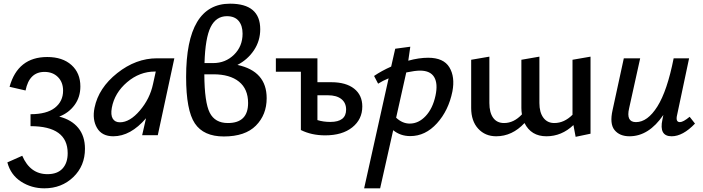

<svg xmlns="http://www.w3.org/2000/svg" viewBox="-20 -735 3822 1044"><path d="M302 -101Q369 -84 405.5 -39.5Q442 5 442 74Q442 167 378.5 228Q315 289 221 289Q151 289 94.5 252.5Q38 216 20 148L101 112Q144 212 238 212Q292 212 320 181.5Q348 151 348 98Q348 -49 146 -49V-114Q234 -114 278.5 -149Q323 -184 323 -242Q323 -288 295 -316Q267 -344 222 -344Q139 -344 119 -243L32 -263Q77 -425 237 -425Q320 -425 368.5 -381.5Q417 -338 417 -265Q417 -207 385.5 -164Q354 -121 302 -101Z M834 -418H928L838 0H753L774 -92Q690 6 596 6Q534 6 507.5 -39.5Q481 -85 494 -149Q516 -257 617.5 -337.5Q719 -418 834 -418ZM632 -70Q686 -70 740.5 -134Q795 -198 812 -278L827 -346H823Q739 -346 671 -288Q603 -230 588 -149Q581 -110 593 -90Q605 -70 632 -70Z M1271 -382Q1430 -348 1430 -201Q1430 -111 1371.5 -52Q1313 7 1197 7Q1087 7 1039.5 -64Q992 -135 992 -316Q992 -715 1231 -715Q1395 -715 1395 -576Q1395 -513 1361 -462Q1327 -411 1271 -382ZM1214 -647Q1155 -647 1125.5 -588Q1096 -529 1092 -392H1139Q1206 -392 1252.5 -437.5Q1299 -483 1299 -552Q1299 -596 1277.5 -621.5Q1256 -647 1214 -647ZM1219 -66Q1329 -66 1329 -175Q1329 -251 1279.5 -291Q1230 -331 1140 -331H1091Q1092 -178 1120.5 -122Q1149 -66 1219 -66Z M1781 -288Q1861 -288 1905.5 -253Q1950 -218 1950 -156Q1950 -86 1895.5 -42.5Q1841 1 1748 1Q1674 1 1616 -28V-345H1480V-418H1706V-288ZM1776 -72Q1862 -72 1862 -139Q1862 -176 1836 -196.5Q1810 -217 1763 -217H1706V-82Q1738 -72 1776 -72Z M2308 -421Q2392 -421 2423.5 -369Q2455 -317 2440 -238Q2419 -134 2356 -64.5Q2293 5 2211 5Q2157 5 2118 -27L2047 289H1960L2093 -309Q2061 -296 2036 -280L2014 -322Q2055 -350 2107 -373L2129 -470L2211 -481L2200 -405Q2258 -421 2308 -421ZM2348 -215Q2362 -280 2341 -315.5Q2320 -351 2264 -351Q2237 -351 2189 -341L2134 -95Q2168 -63 2208 -63Q2256 -63 2294.5 -104Q2333 -145 2348 -215Z M3093 -410 3191 -427V-8L3110 9L3098 -55Q3034 6 2951 6Q2868 6 2832 -66Q2765 6 2678 6Q2618 6 2580 -35.5Q2542 -77 2542 -148V-410L2641 -427V-175Q2641 -123 2661.5 -94.5Q2682 -66 2721 -66Q2774 -66 2818 -113Q2815 -130 2815 -148V-410L2913 -427V-175Q2913 -124 2934.5 -95Q2956 -66 2994 -66Q3048 -66 3093 -111Z M3730 -100 3759 -63Q3693 6 3632 6Q3562 6 3582 -85L3587 -110Q3508 6 3403 6Q3349 6 3321.5 -28Q3294 -62 3311 -137L3372 -418H3461L3401 -147Q3383 -71 3438 -71Q3501 -71 3554.5 -156Q3608 -241 3643 -418H3727L3662 -111Q3652 -71 3677 -71Q3695 -71 3730 -100Z"/></svg>

Font: EauTestInfant Semibold
Style: Italic
Weight: 600
Italic angle: -12°
Designer: Christian Thalmann (Catharsis Fonts)
Version: Version 0.001;PS 000.001;hotconv 1.0.88;makeotf.lib2.5.64775